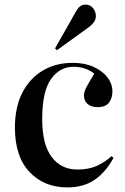

<svg xmlns="http://www.w3.org/2000/svg" viewBox="-20 -803 547 837"><path d="M274 14Q172 14 108.5 -53.5Q45 -121 45 -247Q45 -334 76.5 -397Q108 -460 165 -494.5Q222 -529 297 -529Q350 -529 389 -511Q428 -493 449 -465Q470 -437 470 -405Q470 -375 455 -355.5Q440 -336 406 -336Q377 -336 361.5 -350Q346 -364 346 -387Q346 -403 357 -423.5Q368 -444 391 -482Q353 -512 300 -512Q241 -512 202.5 -458.5Q164 -405 164 -283Q164 -174 205 -119Q246 -64 317 -64Q368 -64 403.5 -80.5Q439 -97 466 -122L475 -115Q440 -51 391.5 -18.5Q343 14 274 14ZM228 -584 220 -592 310 -751Q320 -769 330 -776Q340 -783 352 -783Q374 -783 386 -767Q398 -751 398 -733Q398 -717 387 -703.5Q376 -690 361 -680Z"/></svg>

Font: Literata 72pt Medium
Style: Regular
Weight: 500
Designer: Latin by Veronika Burian and Jose Scaglione. Greek by Irene Vlachou. Cyrillic by Vera Evstafieva.
Foundry: TypeTogether
Version: Version 3.002